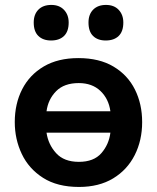

<svg xmlns="http://www.w3.org/2000/svg" viewBox="-20 -747 638 780"><path d="M301 12.5Q213 12.5 155 -24.5Q97 -61.5 68.5 -121.5Q40 -181.5 40 -251Q40 -325.5 70 -384.2Q100 -443 157.8 -477Q215.5 -511 298.5 -511Q383.5 -511 441.2 -476.5Q499 -442 528.2 -383.2Q557.5 -324.5 557.5 -251Q557.5 -176.5 527.2 -116.8Q497 -57 439.5 -22.2Q382 12.5 301 12.5ZM300 -409.5Q240.5 -409.5 208 -376.5Q175.5 -343.5 169 -295H428.5Q421.5 -345.5 388 -377.5Q354.5 -409.5 300 -409.5ZM300.5 -89.5Q361 -89.5 391.8 -124.8Q422.5 -160 428.5 -208H169Q176 -160 208 -124.8Q240 -89.5 300.5 -89.5ZM409.5 -582.5Q377 -582.5 358.2 -600.8Q339.5 -619 339.5 -655.5Q339.5 -688.5 358.5 -707.8Q377.5 -727 410.5 -727Q443.5 -727 462.2 -707Q481 -687 481 -655.5Q481 -619 462 -600.8Q443 -582.5 409.5 -582.5ZM187.5 -582.5Q155 -582.5 136 -600.8Q117 -619 117 -655.5Q117 -688.5 136 -707.8Q155 -727 188.5 -727Q221 -727 240 -707Q259 -687 259 -655.5Q259 -619 240 -600.8Q221 -582.5 187.5 -582.5Z"/></svg>

Font: Heraclito SemiBold
Style: Regular
Weight: 600
Designer: Kostas Bartsokas (font) & Cristiano Sobral (main changes)
Foundry: Kostas Bartsokas (font) & Cristiano Sobral (main changes)
Version: Version 1.00;July 8, 2020;FontCreator 13.0.0.2655 64-bit